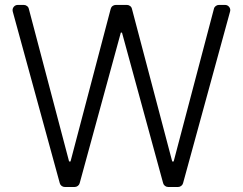

<svg xmlns="http://www.w3.org/2000/svg" viewBox="-20 -747 970 767"><path d="M218.8 -15.3 30.9 -701Q30.2 -704.5 30.2 -706.3Q30.2 -714.8 36.2 -721.1Q42.3 -727.3 51.1 -727.3H75.3Q82.4 -727.3 88.1 -722.8Q93.8 -718.4 95.2 -711.6L256 -101.9H261.7L422.2 -711.6Q424 -718.8 429.7 -723Q435.4 -727.3 442.5 -727.3H487.2Q494.3 -727.3 500 -722.8Q505.7 -718.4 507.1 -711.6L668 -101.9H673.7L834.5 -711.6Q835.9 -718.4 841.6 -722.8Q847.3 -727.3 854.4 -727.3H878.9Q887.8 -727.3 893.8 -721.1Q899.9 -714.8 899.9 -706.3Q899.9 -704.5 899.1 -701L711.3 -15.3Q709.5 -8.5 703.8 -4.3Q698.2 0 691.1 0H652Q644.9 0 639.2 -4.3Q633.5 -8.5 631.7 -15.3L467.3 -616.8H462.7L298.3 -15.3Q296.5 -8.5 290.8 -4.3Q285.2 0 278.1 0H239Q231.9 0 226.2 -4.3Q220.5 -8.5 218.8 -15.3Z"/></svg>

Font: DeltaSans Light
Style: Regular
Weight: 300
Designer: Rasmus Andersson
Foundry: rsms
Version: Version 3.012